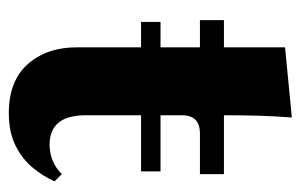

<svg xmlns="http://www.w3.org/2000/svg" viewBox="-140 -510 665 424"><g transform="rotate(90 192.0 -297.5)"><path d="M364 -102 380 -86Q369 -61 350 -38Q331 -15 301.5 0Q272 15 229 15Q158 15 121 -27Q84 -69 84 -135V-277H28V-320H84V-407H24V-460H84V-595L239 -610Q236 -572 235 -535Q234 -498 234 -460H364V-407H274Q234 -407 234 -367V-320H358V-277H234V-155Q234 -75 299 -75Q337 -75 364 -102Z"/></g></svg>

Font: Bona Nova SC
Style: Bold
Weight: 700
Designer: Mateusz Machalski
Foundry: Capitalics
Version: Version 4.001; ttfautohint (v1.8.4.7-5d5b)